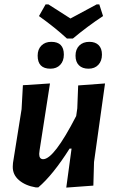

<svg xmlns="http://www.w3.org/2000/svg" viewBox="-20 -848 530 872"><path d="M431 -828 448 -775Q378 -729 311 -673H284Q231 -722 157 -775L187 -828H200Q276 -779 300 -764Q309 -769 419 -828ZM213 -658Q270 -658 270 -600Q270 -571 253.5 -553.5Q237 -536 209 -536Q151 -536 151 -595Q151 -624 168 -641Q185 -658 213 -658ZM386 -658Q413 -658 428 -643Q443 -628 443 -600Q443 -571 426.5 -553.5Q410 -536 382 -536Q354 -536 338.5 -551.5Q323 -567 323 -595Q323 -624 340 -641Q357 -658 386 -658ZM207 -469 160 -167 158 -149Q158 -125 176 -125Q225 -125 326 -321L331 -356L335 -460L457 -469L407 -112L404 -5L281 4L305 -173H296Q220 -53 154 3H142Q95 -5 66 -30Q37 -55 38 -92L39 -108L78 -352L84 -461Z"/></svg>

Font: Alegreya Sans
Style: Bold Italic
Weight: 700
Italic angle: -7°
Designer: Juan Pablo del Peral
Foundry: Huerta Tipografica
Version: Version 2.007